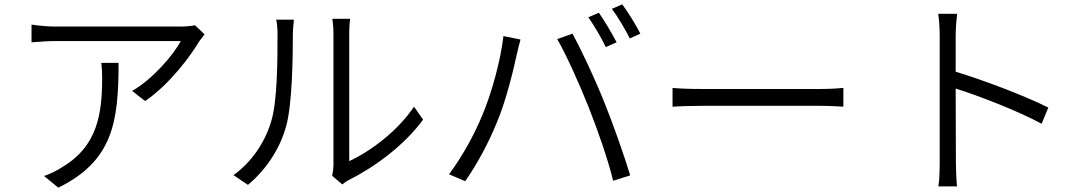

<svg xmlns="http://www.w3.org/2000/svg" viewBox="-20 -835 5030 889"><path d="M927 -676 883 -718C869 -715 837 -712 819 -712C758 -712 284 -712 238 -712C202 -712 161 -716 126 -721V-639C164 -642 202 -645 238 -645C283 -645 745 -645 817 -645C783 -580 686 -468 592 -414L652 -367C768 -447 863 -577 902 -643C909 -653 920 -667 927 -676ZM529 -544H449C452 -519 453 -498 453 -475C453 -308 431 -159 271 -63C245 -45 210 -29 184 -20L250 34C502 -90 529 -269 529 -544Z M1518 -21 1565 19C1572 13 1582 5 1598 -3C1714 -61 1852 -162 1939 -281L1897 -341C1819 -225 1691 -132 1597 -89C1597 -114 1597 -616 1597 -676C1597 -712 1600 -739 1601 -748H1519C1520 -739 1524 -713 1524 -676C1524 -616 1524 -119 1524 -74C1524 -55 1521 -36 1518 -21ZM1061 -24 1128 21C1211 -48 1276 -145 1305 -251C1333 -351 1336 -566 1336 -675C1336 -703 1340 -731 1341 -744H1259C1263 -724 1265 -702 1265 -675C1265 -565 1265 -364 1235 -271C1205 -172 1144 -84 1061 -24Z M2753 -776 2704 -755C2731 -717 2766 -657 2785 -617L2835 -639C2814 -680 2778 -740 2753 -776ZM2861 -815 2813 -794C2841 -757 2874 -701 2896 -657L2945 -679C2926 -717 2888 -779 2861 -815ZM2212 -299C2178 -216 2122 -112 2059 -28L2134 4C2191 -77 2244 -178 2281 -269C2325 -373 2360 -523 2373 -584C2378 -605 2384 -631 2390 -652L2311 -668C2298 -555 2256 -401 2212 -299ZM2705 -340C2747 -234 2795 -97 2819 2L2898 -23C2871 -112 2818 -264 2777 -364C2734 -472 2670 -607 2631 -679L2560 -654C2603 -580 2664 -443 2705 -340Z M3094 -428V-341C3124 -343 3174 -345 3229 -345C3296 -345 3708 -345 3780 -345C3825 -345 3865 -342 3885 -341V-428C3864 -426 3830 -423 3779 -423C3708 -423 3295 -423 3229 -423C3172 -423 3123 -425 3094 -428Z M4331 -87C4331 -50 4330 -3 4325 28H4411C4408 -4 4406 -55 4406 -87L4405 -425C4516 -390 4694 -321 4803 -262L4834 -337C4726 -391 4537 -463 4405 -503V-670C4405 -698 4408 -741 4412 -771H4324C4329 -741 4331 -697 4331 -670C4331 -586 4331 -139 4331 -87Z"/></svg>

Font: Noto Sans KR DemiLight
Style: Regular
Weight: 350
Designer: Ryoko NISHIZUKA 西塚涼子 (kana, bopomofo & ideographs); Paul D. Hunt (Latin, Greek & Cyrillic); Sandoll Communications 산돌커뮤니
Foundry: Adobe
Version: Version 2.004;hotconv 1.0.118;makeotfexe 2.5.65603